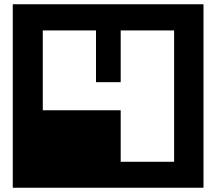

<svg xmlns="http://www.w3.org/2000/svg" viewBox="-20 -760 1016 902"><path d="M936 122V-740H40V122ZM798 0H547V-242H181V-617H431V-374H547V-617H798Z"/></svg>

Font: Takraf VEB
Style: Regular
Weight: 400
Designer: Jan Sonntag
Foundry: Jan Sonntag | S FONTS | www.sonntag.nl
Version: Version 2.001